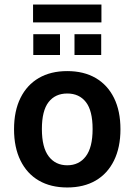

<svg xmlns="http://www.w3.org/2000/svg" viewBox="-20 -818 594 848"><path d="M277 10Q204 10 151.5 -20.5Q99 -51 70.5 -109Q42 -167 42 -247Q42 -328 70.5 -385.5Q99 -443 151.5 -473.5Q204 -504 277 -504Q350 -504 402.5 -473.5Q455 -443 483.5 -385.5Q512 -328 512 -247Q512 -167 483.5 -109Q455 -51 402.5 -20.5Q350 10 277 10ZM277 -88Q329 -88 359 -127.5Q389 -167 389 -248Q389 -329 359.5 -367Q330 -405 277 -405Q224 -405 194.5 -367Q165 -329 165 -248Q165 -167 195 -127.5Q225 -88 277 -88ZM126 -719V-798H428V-719ZM127 -575V-667H245V-575ZM309 -575V-667H427V-575Z"/></svg>

Font: Nunito Sans 10pt SemiCondensed
Style: Bold
Weight: 700
Width: 4
Designer: Vernon Adams
Foundry: Vernon Adams
Version: Version 3.101;gftools[0.9.27]